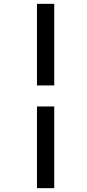

<svg xmlns="http://www.w3.org/2000/svg" viewBox="-20 -889 454 1000"><path d="M172.5 -869H262.5V-444H172.5ZM172.5 -334.5H262.5V91H172.5Z"/></svg>

Font: Merriweather 24pt
Style: Bold Italic
Weight: 700
Italic angle: -7.8°
Designer: Eben Sorkin
Foundry: Eben Sorkin
Version: Version 2.101